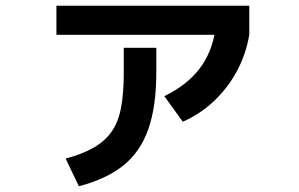

<svg xmlns="http://www.w3.org/2000/svg" viewBox="-20 -596 1040 667"><path d="M208 -45Q267 -61 306 -83.5Q345 -106 368 -139Q391 -172 400.5 -222Q410 -272 410 -344V-430H523V-344Q523 -227 495.5 -148Q468 -69 409 -21.5Q350 26 254 51ZM551 -262Q629 -300 672.5 -356.5Q716 -413 728 -492L846 -475Q834 -406 802.5 -348Q771 -290 723.5 -245Q676 -200 615 -173ZM176 -475V-576H846V-475Z"/></svg>

Font: M PLUS 1 Thin SemiBold
Style: Regular
Weight: 600
Version: Version 1.001